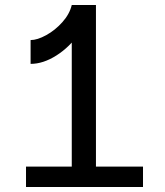

<svg xmlns="http://www.w3.org/2000/svg" viewBox="-20 -750 660 770"><path d="M267.8 -730H341.2Q334.8 -671.2 297.2 -616.2Q259.5 -561.3 206.3 -527.6Q153.2 -493.8 102.7 -493.8V-589.3Q129.5 -589.3 165.3 -609Q201.2 -628.7 230.2 -661.2Q259.2 -693.7 267.8 -730ZM267.8 0V-730H364.8V0ZM84.3 -81.8H553.5V0H84.3Z"/></svg>

Font: Monaspace Neon Var ExtraLight
Style: Regular
Weight: 200
Designer: Riley Cran and the Lettermatic Team
Version: Version 1.200 (Monaspace Neon Var)